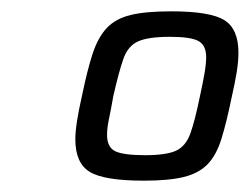

<svg xmlns="http://www.w3.org/2000/svg" viewBox="-20 -716 441 339"><path d="M234 -397Q164 -397 138.5 -412.5Q113 -428 113 -470Q113 -496 125 -548Q134 -592 143.5 -621Q153 -650 168.5 -666.5Q184 -683 210.5 -689.5Q237 -696 282 -696Q351 -696 376 -680.5Q401 -665 401 -623Q401 -608 398 -589Q395 -570 389 -544Q380 -500 371 -471Q362 -442 346.5 -426Q331 -410 304.5 -403.5Q278 -397 234 -397ZM236 -442Q274 -442 291 -450Q308 -458 316 -480Q324 -502 333 -546Q338 -569 341 -586Q344 -603 344 -615Q344 -636 330.5 -643.5Q317 -651 280 -651Q242 -651 224 -643Q206 -635 198 -612.5Q190 -590 180 -546Q176 -523 172.5 -506.5Q169 -490 169 -478Q169 -456 183.5 -449Q198 -442 236 -442Z"/></svg>

Font: Saira
Style: Italic
Weight: 400
Italic angle: -12°
Designer: Hector Gatti with collaboration of the Omnibus-Type team
Foundry: Omnibus-Type
Version: Version 1.100; ttfautohint (v1.8.3)